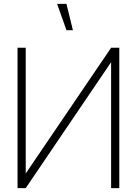

<svg xmlns="http://www.w3.org/2000/svg" viewBox="-20 -965 702 985"><path d="M70 0V-720H112V-75L550 -720H592V0H550V-646L112 0ZM321 -945H273L321 -810H354Z"/></svg>

Font: Hauora
Style: Regular
Weight: 400
Designer: Wayne Shih
Foundry: WCYS
Version: Version 1.001